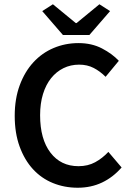

<svg xmlns="http://www.w3.org/2000/svg" viewBox="-20 -868 616 900"><path d="M344 12Q282 12 228 -10Q174 -32 134.5 -75Q95 -118 72 -181Q49 -244 49 -325Q49 -405 72.5 -468.5Q96 -532 136.5 -576Q177 -620 231.5 -643Q286 -666 348 -666Q410 -666 458 -641Q506 -616 537 -583L475 -508Q449 -534 419 -549.5Q389 -565 351 -565Q311 -565 277.5 -548.5Q244 -532 219.5 -501.5Q195 -471 181.5 -427Q168 -383 168 -328Q168 -216 216.5 -152.5Q265 -89 348 -89Q392 -89 426 -107.5Q460 -126 488 -156L550 -83Q510 -37 458.5 -12.5Q407 12 344 12ZM275 -704 178 -816 228 -848 335 -760H339L446 -848L496 -816L399 -704Z"/></svg>

Font: CV Source Sans Light
Style: Bold
Weight: 600
Designer: Paul D. Hunt
Foundry: Adobe Systems Incorporated
Version: Version 3.001